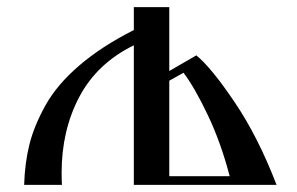

<svg xmlns="http://www.w3.org/2000/svg" viewBox="-20 -520 834 540"><path d="M47.9 0Q49.8 -62.5 63 -114.7Q76.2 -167 108.4 -224.6Q140.6 -282.2 203.1 -335.9Q265.6 -389.6 356.4 -435.5V-500H456.1V-320.3L532.2 -364.3Q574.2 -330.1 640.1 -232.4Q706.1 -134.8 757.8 0H356.4V-392.6Q252.9 -341.8 203.1 -247.6Q153.3 -153.3 153.3 -34.2Q153.3 -10.7 154.3 0ZM456.1 -24.4H626Q601.6 -118.2 564.5 -196.3Q527.3 -274.4 496.1 -315.4L456.1 -293Z"/></svg>

Font: TriodPostnaja
Style: Medium
Weight: 500
Version: 20110805